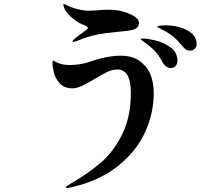

<svg xmlns="http://www.w3.org/2000/svg" viewBox="-20 -855 1040 948"><path d="M498 -691Q512 -693 554 -697Q618 -703 632 -707Q648 -711 657 -719Q666 -727 666 -742Q666 -762 639 -777Q612 -792 580 -800Q552 -807 513 -807Q485 -807 461 -804Q431 -802 420 -802Q393 -802 362 -810Q331 -818 310 -829Q299 -835 295 -835Q293 -835 293 -832Q293 -826 298 -813Q307 -792 334.5 -768Q362 -744 386 -735Q414 -725 414 -717Q414 -713 404 -706L383 -690Q370 -682 355 -669Q338 -656 338 -650Q338 -648 341 -648Q350 -648 373 -658Q432 -682 498 -691ZM877 -631Q850 -664 827 -681Q804 -698 765 -717Q756 -722 756 -724Q756 -727 771 -728.5Q786 -730 795 -730Q859 -730 905 -705Q951 -680 951 -638Q951 -623 941.5 -614Q932 -605 919 -605Q906 -605 897.5 -611Q889 -617 877 -631ZM683 -654Q675 -659 675 -662Q675 -665 686 -665Q706 -665 746.5 -655.5Q787 -646 821.5 -621.5Q856 -597 856 -555Q856 -538 846.5 -528.5Q837 -519 824 -519Q797 -519 779 -554Q763 -585 740.5 -607.5Q718 -630 683 -654ZM739 -395Q739 -452 721 -491.5Q703 -531 665 -557Q631 -580 575 -580Q508 -580 416 -548Q400 -542 375 -538Q350 -534 325 -534Q285 -534 260 -547Q255 -549 250 -552.5Q245 -556 243 -556Q239 -556 239 -544Q239 -524 246.5 -495Q254 -466 276 -442.5Q298 -419 337 -419Q359 -419 383 -430Q407 -441 447 -465Q484 -488 510 -500Q536 -512 559 -512Q626 -512 626 -398Q626 -277 583 -191Q540 -105 477.5 -51.5Q415 2 330 51Q305 65 305 70Q305 73 313 73Q319 73 327 71Q467 40 559.5 -33Q652 -106 695.5 -200.5Q739 -295 739 -395Z"/></svg>

Font: Shippori Antique
Style: Regular
Weight: 400
Designer: FONTDASU
Foundry: FONTDASU / Google Inc. / but / Adobe
Version: Version 2.001